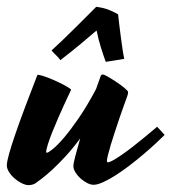

<svg xmlns="http://www.w3.org/2000/svg" viewBox="-81 -515 502 562"><path d="M231.9 -43Q231.9 -40 234.9 -40Q240.2 -40 251.2 -46.4Q262.2 -52.7 276.4 -62.5Q290.5 -72.3 306.2 -84.5Q321.8 -96.7 335.9 -108.2Q350.1 -119.6 361.6 -129.4Q373 -139.2 378.9 -144Q383.3 -139.6 389.4 -132.8Q395.5 -126 400.9 -120.1Q390.1 -109.4 373.8 -94.2Q357.4 -79.1 338.1 -62.7Q318.8 -46.4 298.1 -30.5Q277.3 -14.6 257.8 -2.2Q238.3 10.3 221.2 18.1Q204.1 25.9 192.9 25.9Q184.6 25.9 174.3 20.8Q164.1 15.6 155 7.6Q146 -0.5 139.9 -10.3Q133.8 -20 133.8 -28.8Q133.8 -36.6 139.6 -58.6Q145.5 -80.6 153.8 -109.9Q131.8 -80.1 110.8 -57.4Q89.8 -34.7 72.3 -18.6Q54.7 -2.4 41.5 7.6Q28.3 17.6 22 22Q18.1 24.4 12.7 25.6Q7.3 26.9 2.9 26.9Q-6.3 26.9 -17.6 21.2Q-28.8 15.6 -38.3 7.3Q-47.9 -1 -54.4 -11.2Q-61 -21.5 -61 -30.8Q-61 -41.5 -54 -66.4Q-46.9 -91.3 -34.9 -126Q-22.9 -160.6 -6.8 -203.6Q9.3 -246.6 27.8 -293.9Q28.8 -296.4 29.5 -296.1Q30.3 -295.9 32.2 -295.9Q41.5 -294.4 57.6 -288.3Q73.7 -282.2 89.1 -274.9Q104.5 -267.6 115.7 -261Q127 -254.4 127 -252Q125.5 -248.5 119.4 -235.8Q113.3 -223.1 105.2 -205.3Q97.2 -187.5 88.1 -166.7Q79.1 -146 71.5 -127Q64 -107.9 59.1 -92.5Q54.2 -77.1 54.2 -69.8Q54.2 -67.9 56.2 -67.9Q60.1 -67.9 73.2 -78.4Q86.4 -88.9 105.7 -111.3Q125 -133.8 149.4 -169.2Q173.8 -204.6 200.2 -254.4L213.9 -293Q215.3 -296.9 220.2 -296.9Q223.6 -296.9 235.1 -290.3Q246.6 -283.7 259.5 -275.1Q272.5 -266.6 282.7 -258.1Q293 -249.5 293.9 -246.1Q293.9 -244.6 293.5 -241Q293 -237.3 292 -234.9Q287.1 -221.7 280.8 -203.9Q274.4 -186 267.8 -166.7Q261.2 -147.5 254.9 -127.9Q248.5 -108.4 243.4 -91.6Q238.3 -74.7 235.1 -61.8Q231.9 -48.8 231.9 -43ZM282.7 -342.8Q270 -340.3 256.8 -338.4Q243.7 -336.4 228.5 -334Q221.7 -352.5 214.4 -376Q207 -399.4 201.7 -425.8Q176.8 -404.3 152.3 -384Q127.9 -363.8 95.7 -338.9Q90.3 -346.7 84.2 -352.3Q78.1 -357.9 69.8 -367.2Q86.4 -382.3 104.5 -399.7Q122.6 -417 139.6 -434.1Q156.7 -451.2 172.4 -466.8Q188 -482.4 200.7 -495.1Q222.7 -492.2 237.3 -486.3Q252 -480.5 264.6 -473.1Q266.1 -459.5 268.3 -441.4Q270.5 -423.3 272.9 -405Q275.4 -386.7 277.8 -370.1Q280.3 -353.5 282.7 -342.8Z"/></svg>

Font: Yesteryear
Style: Regular
Weight: 400
Designer: Astigmatic (AOETI)
Foundry: Astigmatic (AOETI)
Version: Version 1.000